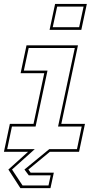

<svg xmlns="http://www.w3.org/2000/svg" viewBox="-23 -770 538 974"><path d="M80.5 184.5 19.5 90 119.5 0H-3L27 -141.5H147L201.5 -398.5H81.5L111.5 -540H372.5L288 -141.5H408L378 0H230L121 90L132.5 106H250L233 184.5ZM91.5 171H223L234 119.5H123L101 90L227 -13.5H367.5L391.5 -128H271.5L356.5 -526.5H122.5L98 -412H218L157.5 -128H37.5L13.5 -13.5H153.5L38 90ZM228.5 -618.5 256.5 -750H417.5L389.5 -618.5ZM244.5 -632H378.5L401 -736.5H267Z"/></svg>

Font: Tourney Thin
Style: Italic
Weight: 100
Italic angle: -12°
Designer: Tyler Finck
Foundry: Etcetera Type Co
Version: Version 1.015